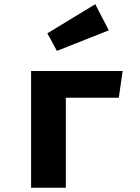

<svg xmlns="http://www.w3.org/2000/svg" viewBox="-20 -876 655 896"><path d="M287.2 0H125.1V-544.6H552.3L534.4 -420H287.2ZM424.6 -856.4 487.7 -734.4 245.6 -638.5 201 -720.5Z"/></svg>

Font: Fira Code
Style: Bold
Weight: 700
Monospace: yes
Designer: Carrois Corporate, Edenspiekermann AG, Nikita Prokopov
Foundry: Carrois Corporate, Edenspiekermann AG, Nikita Prokopov
Version: Version 6.000; ttfautohint (v1.8.2) -l 8 -r 50 -G 200 -x 14 